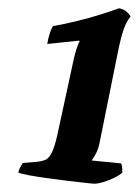

<svg xmlns="http://www.w3.org/2000/svg" viewBox="-20 -788 335 463"><path d="M208 -345Q204 -345 186 -347Q168 -349 143 -352Q118 -355 93 -358.5Q68 -362 49 -365.5Q30 -369 24 -372Q26 -380 29.5 -386Q33 -392 35 -395L71 -398Q81 -399 89.5 -402.5Q98 -406 105 -420Q112 -434 119 -466L158 -646Q160 -656 164.5 -670Q169 -684 172 -688L171 -690L94 -682Q96 -696 100.5 -709Q105 -722 108 -725Q136 -730 166.5 -737.5Q197 -745 224 -753.5Q251 -762 267 -768Q285 -765 295 -748Q285 -737 278 -716.5Q271 -696 264 -661L220 -443Q218 -431 212 -419Q206 -407 201 -401L272 -394Q275 -390 275 -372Q269 -366 256 -359.5Q243 -353 229.5 -349Q216 -345 208 -345Z"/></svg>

Font: Texturina Black
Style: Italic
Weight: 900
Italic angle: -11°
Designer: Guillermo Torres Carreño
Foundry: Omnibus-Type
Version: Version 1.002; ttfautohint (v1.8.3)